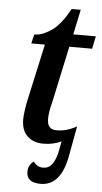

<svg xmlns="http://www.w3.org/2000/svg" viewBox="-59 -696 501 940"><g transform="rotate(5 192.0 -226.0)"><path d="M177 207Q277 207 304 58L331 -89Q283 -61 232 -61Q186 -61 186 -113Q186 -146 200 -199L259 -474H371L384 -536H273L299 -659H254Q212 -580 166 -549Q120 -518 83 -519L72 -474H139L78 -196Q72 -170 68.5 -142Q65 -114 65 -100Q65 -46 95 -18Q125 10 173 10Q221 10 262 -9L250 50Q242 84 226 105.5Q210 127 182 127Q153 127 135 101Q108 120 108 154Q108 207 177 207Z"/></g></svg>

Font: Noto Serif SemiCondensed Semi
Style: Italic
Weight: 600
Width: 4
Italic angle: -12°
Designer: Monotype Design Team
Foundry: Monotype Imaging Inc.
Version: Version 1.901